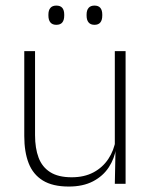

<svg xmlns="http://www.w3.org/2000/svg" viewBox="-20 -674 556 704"><path d="M69 -486.5H108.5V-178.5Q108.5 -130.5 121.5 -96Q134.5 -61.5 164 -42.8Q193.5 -24 243 -24Q289 -24 322.8 -42Q356.5 -60 377.2 -91.2Q398 -122.5 404.5 -162.5L415.5 -130.5H405.5Q400 -93 379 -60.8Q358 -28.5 321.2 -9.2Q284.5 10 232 10Q173 10 137 -12.2Q101 -34.5 85 -75.8Q69 -117 69 -175ZM401 -486.5H440.5V0H401L403.5 -123.5L401 -125.5ZM186.5 -583Q172 -583 164.8 -591.8Q157.5 -600.5 157.5 -617V-620.5Q157.5 -636.5 164.8 -645Q172 -653.5 186.5 -653.5Q201.5 -653.5 208.5 -645Q215.5 -636.5 215.5 -620.5V-617Q215.5 -600.5 208.5 -591.8Q201.5 -583 186.5 -583ZM326.5 -583Q312 -583 304.8 -591.8Q297.5 -600.5 297.5 -617V-620.5Q297.5 -636.5 304.8 -645Q312 -653.5 326.5 -653.5Q341 -653.5 348 -645Q355 -636.5 355 -620.5V-617Q355 -600.5 348 -591.8Q341 -583 326.5 -583Z"/></svg>

Font: Anek Malayalam Medium ExtraLight
Style: Regular
Weight: 250
Version: Version 1.003